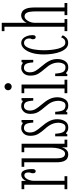

<svg xmlns="http://www.w3.org/2000/svg" viewBox="678 -1468 801 2197"><g transform="rotate(-90 1078.5 -369.5)"><path d="M12 0V-31.5H63V-492.5H12V-523.5H106L107.5 -471.5Q108 -476.5 116.5 -490Q125 -503.5 140.8 -515.2Q156.5 -527 179 -527Q213.5 -527 228 -491.5Q242.5 -456 242.5 -403.5Q242.5 -361.5 218 -361.5Q194.5 -361.5 194.5 -395Q194.5 -409 199 -417Q203.5 -425 203.5 -445Q203.5 -469.5 194.5 -480.5Q185.5 -491.5 172.5 -491.5Q152.5 -491.5 138 -474Q123.5 -456.5 115.8 -431.5Q108 -406.5 108 -383V-31.5H160.5V0Z M410 11Q386.5 11 366 0.5Q345.5 -10 332.8 -40Q320 -70 320 -128V-492.5H268V-523H365V-132Q365 -87.5 372.2 -64.5Q379.5 -41.5 391.8 -33.5Q404 -25.5 418 -25.5Q440.5 -25.5 455.8 -47.8Q471 -70 479 -104.8Q487 -139.5 487 -176.5V-492.5H435.5V-523H532V-31.5H578.5V0H492L490.5 -65Q488 -49.5 478.8 -31.8Q469.5 -14 452.5 -1.5Q435.5 11 410 11Z M720 11Q695.5 11 682.5 5Q669.5 -1 663.2 -7.2Q657 -13.5 651 -13.5Q641.5 -13.5 641.5 0H617V-138.5H646.5Q650.5 -72.5 666.2 -46.5Q682 -20.5 718 -20.5Q748.5 -20.5 760.5 -46.5Q772.5 -72.5 772.5 -98.5Q772.5 -140.5 756.8 -176.8Q741 -213 701 -257.5Q669 -293 646 -330.2Q623 -367.5 623 -422Q623 -473.5 650 -500.2Q677 -527 711 -527Q739.5 -527 751.5 -518.5Q763.5 -510 770 -510Q777 -510 777.5 -523.5H803.5V-389.5H774.5Q770.5 -453.5 755.8 -474.8Q741 -496 712 -496Q688 -496 674.5 -477.8Q661 -459.5 661 -429Q661 -393 677.8 -363.8Q694.5 -334.5 728 -296Q771.5 -246 792.2 -204Q813 -162 813 -114Q813 -62 789.2 -25.5Q765.5 11 720 11Z M971 11Q946.5 11 933.5 5Q920.5 -1 914.2 -7.2Q908 -13.5 902 -13.5Q892.5 -13.5 892.5 0H868V-138.5H897.5Q901.5 -72.5 917.2 -46.5Q933 -20.5 969 -20.5Q999.5 -20.5 1011.5 -46.5Q1023.5 -72.5 1023.5 -98.5Q1023.5 -140.5 1007.8 -176.8Q992 -213 952 -257.5Q920 -293 897 -330.2Q874 -367.5 874 -422Q874 -473.5 901 -500.2Q928 -527 962 -527Q990.5 -527 1002.5 -518.5Q1014.5 -510 1021 -510Q1028 -510 1028.5 -523.5H1054.5V-389.5H1025.5Q1021.5 -453.5 1006.8 -474.8Q992 -496 963 -496Q939 -496 925.5 -477.8Q912 -459.5 912 -429Q912 -393 928.8 -363.8Q945.5 -334.5 979 -296Q1022.5 -246 1043.2 -204Q1064 -162 1064 -114Q1064 -62 1040.2 -25.5Q1016.5 11 971 11Z M1186 -636Q1168 -636 1156 -648Q1144 -660 1144 -677Q1144 -694 1156 -706.2Q1168 -718.5 1186 -718.5Q1202 -718.5 1214 -706.2Q1226 -694 1226 -677Q1226 -660 1214 -648Q1202 -636 1186 -636ZM1110.5 0V-31.5H1164.5V-492.5H1110.5V-523.5H1209.5V-31.5H1264.5V0Z M1408.5 11Q1384 11 1371 5Q1358 -1 1351.8 -7.2Q1345.5 -13.5 1339.5 -13.5Q1330 -13.5 1330 0H1305.5V-138.5H1335Q1339 -72.5 1354.8 -46.5Q1370.5 -20.5 1406.5 -20.5Q1437 -20.5 1449 -46.5Q1461 -72.5 1461 -98.5Q1461 -140.5 1445.2 -176.8Q1429.5 -213 1389.5 -257.5Q1357.5 -293 1334.5 -330.2Q1311.5 -367.5 1311.5 -422Q1311.5 -473.5 1338.5 -500.2Q1365.5 -527 1399.5 -527Q1428 -527 1440 -518.5Q1452 -510 1458.5 -510Q1465.5 -510 1466 -523.5H1492V-389.5H1463Q1459 -453.5 1444.2 -474.8Q1429.5 -496 1400.5 -496Q1376.5 -496 1363 -477.8Q1349.5 -459.5 1349.5 -429Q1349.5 -393 1366.2 -363.8Q1383 -334.5 1416.5 -296Q1460 -246 1480.8 -204Q1501.5 -162 1501.5 -114Q1501.5 -62 1477.8 -25.5Q1454 11 1408.5 11Z M1684.5 10Q1649.5 10 1624.8 -14.8Q1600 -39.5 1584.2 -80.2Q1568.5 -121 1561.2 -170Q1554 -219 1554 -267Q1554 -350.5 1572.8 -408.5Q1591.5 -466.5 1621.5 -496.8Q1651.5 -527 1684.5 -527Q1714.5 -527 1734.8 -508Q1755 -489 1765 -459.8Q1775 -430.5 1775 -399Q1775 -361.5 1752 -361.5Q1740 -361.5 1734 -370.5Q1728 -379.5 1728 -393Q1728 -406.5 1732.5 -412.5Q1737 -418.5 1737 -434.5Q1737 -461.5 1722.8 -478.2Q1708.5 -495 1685.5 -495Q1656.5 -495 1638 -462.2Q1619.5 -429.5 1610.8 -378Q1602 -326.5 1602 -269.5Q1602 -228.5 1606.2 -185.2Q1610.5 -142 1620.2 -105Q1630 -68 1646.8 -45.2Q1663.5 -22.5 1688 -22.5Q1714 -22.5 1728 -35.5Q1742 -48.5 1750 -71L1773.5 -52Q1765.5 -32.5 1744.2 -11.2Q1723 10 1684.5 10Z M1820.5 0V-31.5H1871V-719H1820.5V-750H1916V-462Q1917.5 -471.5 1928.8 -487.2Q1940 -503 1959 -515.5Q1978 -528 2002 -528Q2023 -528 2043.8 -516Q2064.5 -504 2078 -470.5Q2091.5 -437 2091.5 -371.5V-31.5H2143V0H2004V-31.5H2046.5V-359.5Q2046.5 -430 2033.2 -459.5Q2020 -489 1989.5 -489Q1970 -489 1953.5 -471.5Q1937 -454 1926.8 -428.2Q1916.5 -402.5 1916 -378V-31.5H1959V0Z"/></g></svg>

Font: Imbue 10pt ExtraLight
Style: Regular
Weight: 200
Designer: Tyler Finck
Foundry: Etcetera Type Company
Version: Version 1.102; ttfautohint (v1.8.3)